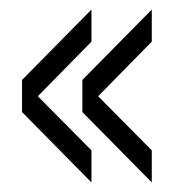

<svg xmlns="http://www.w3.org/2000/svg" viewBox="-20 -511 393 401"><path d="M171 -130 26 -277V-344L171 -491V-424L59 -310L171 -197ZM297 -130 152 -277V-344L297 -491V-424L185 -310L297 -197Z"/></svg>

Font: Big Shoulders Text Light
Style: Regular
Weight: 300
Designer: Patric King
Foundry: XO Type Co
Version: Version 1.000; ttfautohint (v1.8.2)